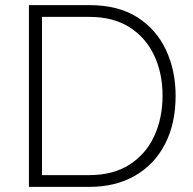

<svg xmlns="http://www.w3.org/2000/svg" viewBox="-20 -730 753 750"><path d="M93 0V-710H329Q442 -710 516.5 -662.5Q591 -615 628.5 -534.5Q666 -454 666 -356Q666 -248 625 -168Q584 -88 508 -44Q432 0 329 0ZM615 -356Q615 -445 581.5 -515Q548 -585 484.5 -624.5Q421 -664 329 -664H144V-46H329Q422 -46 486 -87Q550 -128 582.5 -198.5Q615 -269 615 -356Z"/></svg>

Font: Raleway Thin Light
Style: Regular
Weight: 300
Version: Version 4.026